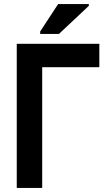

<svg xmlns="http://www.w3.org/2000/svg" viewBox="-20 -931 540 951"><path d="M63 0V-714H472V-598H189V0ZM179 -763V-775L268 -911H420V-902L272 -763Z"/></svg>

Font: Noto Sans Mono ExtraCondensed
Style: Bold
Weight: 700
Width: 2
Designer: Monotype Design Team
Foundry: Monotype Imaging Inc.
Version: Version 2.014